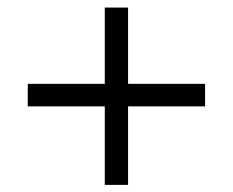

<svg xmlns="http://www.w3.org/2000/svg" viewBox="-20 -538 628 518"><path d="M262.7 -39.2H325.5V-251H533.3V-311.8H325.5V-517.6H262.7V-311.8H54.9V-251H262.7Z"/></svg>

Font: LL Pando Sans
Style: Regular
Weight: 400
Designer: Joshua Smith
Foundry: Joshua Smith
Version: Version 1.000;Glyphs 3.2.1 (3258)